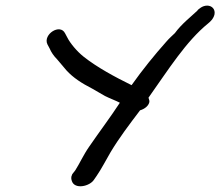

<svg xmlns="http://www.w3.org/2000/svg" viewBox="-20 -696 785 684"><path d="M157 -523C162 -511 171 -497 184 -484L217 -445C241 -419 270 -400 309 -380L354 -354C374 -344 392 -338 407 -330C373 -278 333 -225 298 -174C277 -144 263 -112 248 -89L237 -75V-74C232 -65 234 -57 236 -51C246 -20 300 -32 315 -56L324 -69C342 -95 358 -127 374 -154C404 -204 441 -253 479 -303C496 -308 509 -319 512 -332C513 -338 511 -340 509 -348C580 -448 642 -548 722 -613C728 -618 740 -628 744 -644C748 -663 735 -676 718 -676C700 -676 688 -663 684 -660V-659L683 -658C661 -637 627 -611 603 -578C596 -571 583 -560 572 -547C531 -501 488 -448 449 -393C449 -393 451 -392 448 -393C389 -422 326 -456 278 -494C254 -513 230 -542 220 -562L212 -577C194 -614 132 -573 149 -538Z"/></svg>

Font: Stray Cat
Style: ExBdExtObl
Weight: 800
Version: Version 1.0